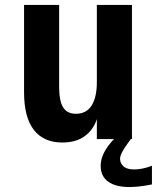

<svg xmlns="http://www.w3.org/2000/svg" viewBox="-20 -567 642 783"><path d="M527.3 124Q542.5 124 561.3 120.4Q580.1 116.7 599.6 108.9V185.1Q573.2 190.4 550 193.1Q526.9 195.8 508.3 195.8Q451.2 195.8 420.9 173.6Q390.6 151.4 390.6 109.4Q390.6 82.5 403.8 56.2Q417 29.8 444.8 0H375V-81.1Q359.9 -36.1 324.5 -11Q289.1 14.2 234.4 14.2Q157.7 14.2 117.9 -37.4Q78.1 -88.9 78.1 -190.9V-546.9H221.2V-212.9Q221.2 -155.8 237.3 -129.4Q253.4 -103 289.6 -103Q332.5 -103 353.8 -137Q375 -170.9 375 -232.9V-546.9H518.1V0H513.7Q505.4 11.2 499.5 19.5Q493.7 27.8 489.7 33.7Q485.8 39.6 483.4 43.9Q481 48.3 479 51.8Q474.1 60.5 471.9 67.4Q469.7 74.2 469.7 81.1Q469.7 98.1 483.4 111.1Q497.1 124 527.3 124Z"/></svg>

Font: Hack
Style: Bold
Weight: 700
Monospace: yes
Designer: Christopher Simpkins
Foundry: Christopher Simpkins
Version: Version 2.017